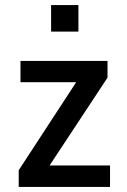

<svg xmlns="http://www.w3.org/2000/svg" viewBox="-20 -739 501 759"><path d="M54 0V-66L304 -449L309 -414H61V-498H405V-432L153 -50L148 -85H415V0ZM182 -614V-719H290V-614Z"/></svg>

Font: Nunito Sans 7pt Condensed SemiBold
Style: Regular
Weight: 600
Width: 3
Designer: Vernon Adams
Foundry: Vernon Adams
Version: Version 3.101;gftools[0.9.27]